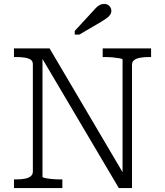

<svg xmlns="http://www.w3.org/2000/svg" viewBox="-20 -956 837 976"><path d="M51 0V-44H62Q87 -44 106 -47.5Q125 -51 136 -60Q147 -69 147 -83V-630Q147 -645 136 -652.5Q125 -660 106 -663Q87 -666 62 -666H51V-710H232L613 -64L603 -60V-653Q603 -657 589 -659.5Q575 -662 555 -664Q535 -666 516 -666H502V-710H748V-666H736Q712 -666 692.5 -662.5Q673 -659 662 -650.5Q651 -642 651 -628V0H584L179 -685L196 -683V-57Q196 -54 209.5 -51Q223 -48 243.5 -46Q264 -44 283 -44H297V0ZM444 -890 360 -799V-780H383L494 -845Q510 -855 521.5 -863Q533 -871 539.5 -880.5Q546 -890 546 -901Q546 -915 536 -925.5Q526 -936 510 -936Q497 -936 486 -930Q475 -924 465.5 -913.5Q456 -903 444 -890Z"/></svg>

Font: Roboto Serif ExtraLight
Style: Regular
Weight: 250
Version: Version 1.007